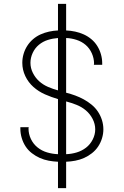

<svg xmlns="http://www.w3.org/2000/svg" viewBox="-20 -863 640 990"><path d="M279 107V-29Q255 -30 231 -34.5Q207 -39 185.5 -48.5Q164 -58 144.5 -73Q125 -88 112 -108Q99 -128 92 -151.5Q85 -175 85 -199Q85 -201 85 -203Q85 -205 85 -207H128Q128 -205 127.5 -203.5Q127 -202 127 -201Q127 -172 139.5 -146Q152 -120 174 -102.5Q196 -85 223.5 -77Q251 -69 279 -68V-352Q245 -362 212 -376.5Q179 -391 152.5 -414.5Q126 -438 110.5 -470.5Q95 -503 95 -539Q95 -562 101.5 -584.5Q108 -607 120.5 -626.5Q133 -646 150.5 -661Q168 -676 189 -685.5Q210 -695 233 -700Q256 -705 279 -706V-843H321V-706Q345 -705 368 -700Q391 -695 412 -685.5Q433 -676 451 -661Q469 -646 481.5 -626Q494 -606 500.5 -583Q507 -560 507 -537Q507 -535 507 -533Q507 -531 507 -529H464Q464 -531 464.5 -532.5Q465 -534 465 -535Q465 -562 453.5 -588Q442 -614 421.5 -631.5Q401 -649 374.5 -657.5Q348 -666 321 -667V-385Q345 -379 368 -370.5Q391 -362 412 -350.5Q433 -339 452 -323.5Q471 -308 484.5 -288Q498 -268 505.5 -244.5Q513 -221 513 -196Q513 -173 506 -150Q499 -127 486 -107.5Q473 -88 454 -73Q435 -58 413.5 -48.5Q392 -39 368.5 -34.5Q345 -30 321 -29V107ZM279 -397V-667Q252 -665 226.5 -657Q201 -649 180.5 -632Q160 -615 148.5 -590Q137 -565 137 -539Q137 -512 149.5 -487Q162 -462 182 -444Q202 -426 227.5 -415Q253 -404 279 -397ZM321 -68Q349 -69 375.5 -77Q402 -85 423.5 -101.5Q445 -118 458 -143.5Q471 -169 471 -196Q471 -224 457.5 -250Q444 -276 422.5 -294Q401 -312 374.5 -322.5Q348 -333 321 -340Z"/></svg>

Font: Iosevka SS04 XLt Ex
Style: Regular
Weight: 200
Width: 7
Monospace: yes
Designer: Belleve Invis
Foundry: Belleve Invis
Version: Version 19.0.0; ttfautohint (v1.8.4)